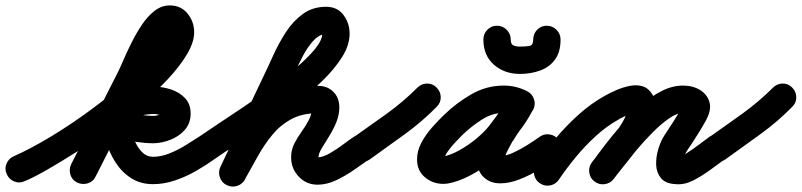

<svg xmlns="http://www.w3.org/2000/svg" viewBox="-64 -623 2960 709"><path d="M-39 20Q-48 1 -40 -18.5Q-32 -38 -13 -46Q50 -74 124.5 -119Q199 -164 273.5 -219Q348 -274 412.5 -332Q477 -390 519 -445Q526 -454 539 -472.5Q552 -491 552 -504Q552 -510 552.5 -507.5Q553 -505 558 -503Q559 -502 561 -502Q563 -502 563 -502Q562 -502 565 -502.5Q568 -503 562 -497Q537 -471 519 -435.5Q501 -400 485 -362.5Q469 -325 452 -292Q452 -292 452 -292Q452 -292 452 -292Q452 -292 452 -292Q452 -292 452 -292Q411 -212 370.5 -131.5Q330 -51 289 29Q280 48 260 54Q240 60 221 51Q202 42 196 22Q190 2 199 -17Q240 -97 280.5 -177.5Q321 -258 362 -338Q362 -338 362 -338Q362 -338 362 -338Q362 -338 362 -338Q362 -338 362 -338Q375 -362 389.5 -396Q404 -430 422 -466Q440 -502 461 -533Q482 -564 507.5 -583.5Q533 -603 563 -603Q604 -603 628.5 -573Q653 -543 653 -504Q653 -467 626.5 -422.5Q600 -378 555 -330Q510 -282 453.5 -234.5Q397 -187 336 -142.5Q275 -98 216 -60.5Q157 -23 108 5Q59 33 27 46Q8 55 -11.5 47Q-31 39 -39 20ZM221 51Q202 41 196 21Q190 1 199 -17Q226 -69 251.5 -120Q277 -171 310 -212.5Q343 -254 389.5 -278.5Q436 -303 505 -303Q535 -303 566.5 -293Q598 -283 619 -261Q640 -239 640 -204Q640 -168 618.5 -143.5Q597 -119 564.5 -106.5Q532 -94 501 -94Q473 -94 440 -99Q407 -104 377 -116Q347 -128 328 -151Q317 -164 329.5 -177Q342 -190 361 -197Q381 -204 399 -202.5Q417 -201 417 -184Q417 -167 421.5 -143Q426 -119 436.5 -96.5Q447 -74 463 -59Q479 -44 501 -44Q530 -44 560.5 -56Q591 -68 619.5 -85.5Q648 -103 671 -118Q688 -130 708.5 -126.5Q729 -123 741 -106Q753 -89 749.5 -68.5Q746 -48 729 -36Q697 -13 659.5 8.5Q622 30 581.5 43.5Q541 57 501 57Q455 57 420.5 35Q386 13 362.5 -23.5Q339 -60 327.5 -102Q316 -144 316 -184Q316 -201 325.5 -212.5Q335 -224 349 -229Q363 -235 378.5 -232Q394 -229 404 -217Q412 -208 431 -203.5Q450 -199 470 -197Q490 -195 501 -195Q517 -195 530 -202Q535 -204 537.5 -207Q540 -210 539 -205Q539 -203 539 -204Q539 -205 539 -203.5Q539 -202 540 -200Q542 -191 530 -196.5Q518 -202 505 -202Q456 -202 423 -180.5Q390 -159 367 -123.5Q344 -88 326 -48Q308 -8 289 29Q279 48 259 54Q239 60 221 51Z M671 -118Q697 -136 740 -164.5Q783 -193 834.5 -227.5Q886 -262 937 -299.5Q988 -337 1031 -374Q1074 -411 1100 -443Q1126 -475 1126 -499Q1126 -500 1125 -503.5Q1124 -507 1125 -506Q1128 -501 1133 -499Q1135 -498 1137 -497Q1139 -497 1140 -497Q1116 -497 1094 -473.5Q1072 -450 1054 -415.5Q1036 -381 1021.5 -347Q1007 -313 997 -291Q997 -291 997 -291Q997 -291 997 -291Q997 -291 997 -291Q997 -291 997 -291Q958 -209 919.5 -127Q881 -45 842 37Q833 56 813 63Q793 70 774 61Q755 52 748 32Q741 12 750 -7Q789 -89 828 -171Q867 -253 906 -335Q906 -335 906 -335Q906 -335 906 -335Q906 -335 906 -335Q906 -335 906 -335Q924 -372 944.5 -417.5Q965 -463 991.5 -504Q1018 -545 1054.5 -571.5Q1091 -598 1140 -598Q1182 -598 1204.5 -567.5Q1227 -537 1227 -499Q1227 -457 1200 -413.5Q1173 -370 1128.5 -326.5Q1084 -283 1029.5 -241.5Q975 -200 919 -162Q863 -124 813 -92Q763 -60 729 -36Q712 -24 691.5 -27.5Q671 -31 659 -48Q647 -65 650.5 -85.5Q654 -106 671 -118ZM771 59Q753 49 747.5 28.5Q742 8 752 -10Q784 -66 816 -119Q848 -172 888 -214Q928 -256 981.5 -281Q1035 -306 1110 -306Q1145 -306 1167 -284Q1189 -262 1189 -227Q1189 -198 1177.5 -170.5Q1166 -143 1150.5 -118.5Q1135 -94 1123.5 -74.5Q1112 -55 1112 -42Q1112 -40 1113 -39.5Q1114 -39 1111 -41Q1110 -42 1109 -42Q1128 -42 1154 -57Q1180 -72 1204.5 -90.5Q1229 -109 1243 -118Q1260 -130 1280.5 -126.5Q1301 -123 1313 -106Q1325 -89 1321.5 -68.5Q1318 -48 1301 -36Q1275 -18 1243 4.5Q1211 27 1176.5 43Q1142 59 1109 59Q1067 59 1039 29Q1011 -1 1011 -42Q1011 -69 1022.5 -92Q1034 -115 1049.5 -136.5Q1065 -158 1076.5 -180Q1088 -202 1088 -227Q1088 -227 1088.5 -225Q1089 -223 1090 -220Q1095 -211 1103 -207Q1106 -205 1108 -205Q1110 -205 1110 -205Q1052 -205 1011.5 -183Q971 -161 941.5 -125Q912 -89 888 -46Q864 -3 840 40Q830 58 809.5 63.5Q789 69 771 59Z M1243 -117Q1303 -159 1364 -203Q1425 -247 1477 -299Q1492 -314 1512.5 -314.5Q1533 -315 1548 -300Q1563 -285 1563.5 -264.5Q1564 -244 1549 -229Q1494 -173 1429.5 -126.5Q1365 -80 1301 -34Q1284 -22 1263.5 -25.5Q1243 -29 1231 -46Q1219 -63 1222.5 -84Q1226 -105 1243 -117Z M1837 -196Q1826 -202 1817.5 -204Q1809 -206 1796 -206Q1753 -206 1714 -180.5Q1675 -155 1646 -127Q1638 -119 1621.5 -102Q1605 -85 1591 -66Q1577 -47 1577 -34Q1577 -35 1577 -36Q1576 -37 1576 -39Q1574 -43 1571 -44Q1568 -45 1573 -45Q1573 -45 1572 -45Q1600 -50 1633 -68.5Q1666 -87 1695.5 -111.5Q1725 -136 1742 -158Q1762 -184 1780.5 -210Q1799 -236 1815 -264Q1827 -286 1846.5 -289.5Q1866 -293 1882 -285Q1899 -276 1907 -258Q1915 -240 1904 -218Q1897 -204 1889 -191Q1889 -191 1889 -191.5Q1889 -192 1890 -192Q1890 -192 1890 -192.5Q1890 -193 1890 -193Q1887 -188 1884 -183.5Q1881 -179 1878 -174Q1878 -174 1878 -174Q1878 -174 1878 -174Q1878 -174 1878 -174Q1878 -174 1878 -174Q1866 -156 1853.5 -138.5Q1841 -121 1830 -102Q1830 -102 1830 -102Q1830 -102 1830 -102Q1830 -102 1829.5 -102Q1829 -102 1829 -102Q1821 -88 1810 -66.5Q1799 -45 1799 -29Q1799 -30 1797 -34Q1794 -41 1787 -45Q1786 -45 1783 -46Q1780 -47 1783 -47Q1805 -47 1832 -59.5Q1859 -72 1885 -88.5Q1911 -105 1929 -118Q1946 -130 1966.5 -126.5Q1987 -123 1999 -106Q2011 -89 2007.5 -68.5Q2004 -48 1987 -36Q1960 -16 1925.5 4.5Q1891 25 1854 39.5Q1817 54 1783 54Q1746 54 1722 31Q1698 8 1698 -29Q1698 -61 1712.5 -95Q1727 -129 1745 -156Q1745 -156 1744.5 -156Q1744 -156 1744 -156Q1744 -156 1744 -156Q1744 -156 1744 -156Q1756 -175 1769 -193Q1782 -211 1794 -230Q1794 -230 1794 -230Q1794 -230 1794 -230Q1794 -230 1794 -230Q1794 -230 1794 -230Q1796 -234 1798.5 -237.5Q1801 -241 1804 -245Q1804 -245 1804 -245.5Q1804 -246 1804 -246Q1805 -246 1805 -246.5Q1805 -247 1805 -247Q1810 -254 1814 -262Q1824 -284 1844 -287.5Q1864 -291 1881 -283Q1898 -274 1906.5 -255.5Q1915 -237 1903 -216Q1886 -183 1865 -154Q1844 -125 1822 -96Q1797 -64 1758 -32Q1719 0 1674 24Q1629 48 1588 55Q1581 56 1573 56Q1534 56 1505 31.5Q1476 7 1476 -34Q1476 -66 1492 -96Q1508 -126 1531.5 -152.5Q1555 -179 1576 -199Q1620 -242 1676 -274.5Q1732 -307 1796 -307Q1842 -307 1883 -286Q1902 -276 1908 -256Q1914 -236 1905 -218Q1895 -199 1875 -193Q1855 -187 1837 -196Z M1822 -477Q1822 -460 1831.5 -455.5Q1841 -451 1856 -451Q1874 -451 1889.5 -453Q1905 -455 1905 -477Q1905 -498 1919.5 -513Q1934 -528 1955 -528Q1976 -528 1991 -513Q2006 -498 2006 -477Q2006 -431 1985.5 -403Q1965 -375 1930.5 -362.5Q1896 -350 1856 -350Q1799 -350 1760 -384Q1721 -418 1721 -477Q1721 -498 1735.5 -513Q1750 -528 1771 -528Q1792 -528 1807 -513Q1822 -498 1822 -477Z M1930 54Q1913 43 1908.5 22.5Q1904 2 1916 -16Q1947 -63 1987 -111Q2027 -159 2073.5 -200.5Q2120 -242 2169 -269Q2188 -280 2212.5 -290.5Q2237 -301 2262.5 -306Q2288 -311 2310 -304Q2332 -297 2347 -271Q2358 -253 2357.5 -231.5Q2357 -210 2352 -191Q2340 -149 2314.5 -110Q2289 -71 2258.5 -33.5Q2228 4 2202 38Q2190 54 2169 57Q2148 60 2131 47Q2115 35 2112 14Q2109 -7 2122 -24Q2143 -51 2170.5 -84Q2198 -117 2222 -151.5Q2246 -186 2254 -217Q2258 -229 2258.5 -227.5Q2259 -226 2263 -218.5Q2267 -211 2281 -207Q2283 -206 2278 -206Q2273 -206 2271 -205Q2264 -203 2255 -199Q2246 -195 2236.5 -190.5Q2227 -186 2219 -181Q2176 -157 2136 -120.5Q2096 -84 2061.5 -42Q2027 0 2000 40Q1989 57 1968.5 61.5Q1948 66 1930 54ZM2132 47Q2115 35 2112 14Q2109 -7 2122 -23Q2142 -51 2170 -87.5Q2198 -124 2231.5 -162.5Q2265 -201 2302.5 -234Q2340 -267 2379.5 -287Q2419 -307 2458 -307Q2494 -307 2520.5 -291Q2547 -275 2555.5 -247Q2564 -219 2545 -183Q2545 -183 2545 -183Q2545 -183 2545 -183Q2545 -182 2545 -182Q2545 -182 2545 -182Q2529 -153 2511 -124.5Q2493 -96 2474 -68Q2464 -53 2460 -37Q2460 -34 2460 -29Q2460 -24 2458 -28Q2454 -37 2445 -41Q2442 -42 2440 -43Q2440 -43 2437 -43Q2449 -43 2472 -57.5Q2495 -72 2518.5 -90Q2542 -108 2556 -118Q2573 -130 2593.5 -126.5Q2614 -123 2626 -106Q2638 -89 2634.5 -68.5Q2631 -48 2614 -36Q2589 -18 2558.5 4.5Q2528 27 2495.5 43.5Q2463 60 2431 57Q2393 55 2376.5 34.5Q2360 14 2359 -14.5Q2358 -43 2367 -73Q2376 -103 2390 -124Q2407 -150 2424 -176Q2441 -202 2455 -230Q2455 -230 2455 -230Q2455 -230 2455 -229Q2455 -229 2455 -229Q2455 -229 2455 -229Q2458 -234 2457 -230Q2456 -226 2457 -222Q2460 -212 2465 -209Q2470 -206 2470 -206Q2470 -206 2458 -206Q2436 -206 2407 -186Q2378 -166 2347 -135Q2316 -104 2287.5 -70Q2259 -36 2236.5 -7Q2214 22 2202 37Q2190 54 2169 57Q2148 60 2132 47Z M2556 -117Q2616 -159 2677 -203Q2738 -247 2790 -299Q2805 -314 2825.5 -314.5Q2846 -315 2861 -300Q2876 -285 2876.5 -264.5Q2877 -244 2862 -229Q2807 -173 2742.5 -126.5Q2678 -80 2614 -34Q2597 -22 2576.5 -25.5Q2556 -29 2544 -46Q2532 -63 2535.5 -84Q2539 -105 2556 -117Z"/></svg>

Font: FRB American Cursive Guidelines Arrows Ultra
Style: Bold Italic
Weight: 1000
Italic angle: -25°
Version: Version 2.0;Modular Font Editor K font №1